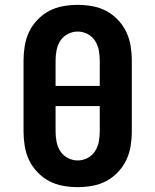

<svg xmlns="http://www.w3.org/2000/svg" viewBox="-20 -763 640 791"><path d="M300 8Q270 8 239.5 2.5Q209 -3 182.5 -17Q156 -31 134.5 -53.5Q113 -76 100 -103Q87 -130 82 -160.5Q77 -191 77 -221V-514Q77 -544 82 -574.5Q87 -605 100 -632Q113 -659 134.5 -681.5Q156 -704 182.5 -718Q209 -732 239.5 -737.5Q270 -743 300 -743Q330 -743 360.5 -737.5Q391 -732 417.5 -718Q444 -704 465.5 -681.5Q487 -659 500 -632Q513 -605 518 -574.5Q523 -544 523 -514V-221Q523 -191 518 -160.5Q513 -130 500 -103Q487 -76 465.5 -53.5Q444 -31 417.5 -17Q391 -3 360.5 2.5Q330 8 300 8ZM391 -409V-514Q391 -535 387 -556Q383 -577 371.5 -595Q360 -613 340.5 -623Q321 -633 300 -633Q279 -633 259.5 -623Q240 -613 228.5 -595Q217 -577 213 -556Q209 -535 209 -514V-409ZM300 -102Q321 -102 340.5 -112Q360 -122 371.5 -140Q383 -158 387 -179Q391 -200 391 -221V-326H209V-221Q209 -200 213 -179Q217 -158 228.5 -140Q240 -122 259.5 -112Q279 -102 300 -102Z"/></svg>

Font: Iosevka HT Extrabold Extended
Style: Regular
Weight: 800
Width: 7
Monospace: yes
Designer: Belleve Invis
Foundry: Belleve Invis
Version: Version 32.3.0; ttfautohint (v1.8.4)